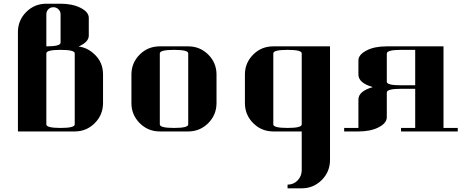

<svg xmlns="http://www.w3.org/2000/svg" viewBox="-20 -712 2499 1040"><path d="M77.1 0V-538.1Q77.1 -602.1 122.1 -647Q167 -691.9 231 -691.9H308.1Q372.1 -691.9 416.5 -669.4Q460.9 -647 460.9 -615.2V-519Q460.9 -484.4 405.8 -460Q456.5 -454.1 497.1 -412.6Q538.1 -371.1 538.1 -308.1V-153.8Q538.1 -89.8 493.2 -44.9Q448.2 0 384.8 0ZM231 -38.1Q231 -19 308.1 -19Q384.8 -19 384.8 -38.1V-422.9Q384.8 -441.9 308.1 -441.9Q231 -441.9 231 -422.9ZM231 -460.9Q308.1 -460.9 308.1 -481V-634.8Q308.1 -650.9 295.9 -662.1Q285.2 -672.9 269 -672.9Q252.9 -672.9 242.2 -662.1Q231 -650.9 231 -634.8Z M691.9 -308.1Q691.9 -371.6 736.8 -416.5Q781.2 -460.9 845.7 -460.9H999.5Q1063.5 -460.9 1108.4 -416Q1152.8 -371.6 1152.8 -308.1V-153.8Q1152.8 -89.8 1107.9 -44.9Q1063 0 999.5 0H845.7Q781.7 0 736.8 -44.9Q691.9 -89.8 691.9 -153.8ZM845.7 -38.1Q845.7 -19 922.9 -19Q999.5 -19 999.5 -38.1V-422.9Q999.5 -441.9 922.9 -441.9Q845.7 -441.9 845.7 -422.9Z M1306.6 -308.1Q1306.6 -371.6 1351.6 -416.5Q1396 -460.9 1460.4 -460.9H1767.6V153.8Q1767.6 218.3 1722.7 263.2Q1677.7 308.1 1614.3 308.1H1537.6V288.1Q1569.3 288.1 1591.3 266.1Q1613.8 243.2 1614.3 210.9V0H1460.4Q1396.5 0 1351.6 -44.9Q1306.6 -89.8 1306.6 -153.8ZM1460.4 -38.1Q1460.4 -19 1537.6 -19Q1614.3 -19 1614.3 -38.1V-422.9Q1614.3 -441.9 1537.6 -441.9Q1460.4 -441.9 1460.4 -422.9Z M1844.2 0V-19H1921.4V-172.9Q1921.4 -217.8 1999 -240.2Q1921.4 -262.7 1921.4 -308.1V-384.8Q1921.4 -416 1966.3 -439Q2008.3 -460.9 2074.2 -460.9H2382.3V-19H2459.5V0H2152.3V-19H2229V-231H2152.3Q2075.2 -231 2075.2 -210.9V-77.1Q2075.2 -44.9 2030.3 -22Q1986.8 0 1921.4 0ZM2075.2 -269Q2075.2 -250 2152.3 -250H2229V-441.9H2152.3Q2075.2 -441.9 2075.2 -421.9Z"/></svg>

Font: Hjet
Style: Regular
Weight: 400
Designer: T. Christopher White
Version: Version 1.2